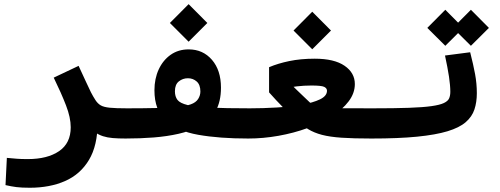

<svg xmlns="http://www.w3.org/2000/svg" viewBox="-20 -656 2384 916"><path d="M445.8 -72.3Q445.8 38.1 404.5 106.9Q363.3 175.8 290.3 207.8Q217.3 239.7 122.1 239.7Q83 239.7 58.3 236.6Q33.7 233.4 6.3 227.1L12.7 97.2Q40.5 99.6 60.1 101.3Q79.6 103 112.3 103Q206.1 103 261.7 65.2Q317.4 27.3 317.4 -48.8Q317.4 -95.2 294.9 -153.3Q272.5 -211.4 236.3 -285.6L355 -341.8Q377.4 -294.4 390.6 -264.9Q403.8 -235.4 413.8 -215.8Q423.8 -196.3 435.5 -178.2Q446.3 -161.6 460.7 -153.3Q475.1 -145 503.7 -142.1Q532.2 -139.2 585.9 -139.2Q604.5 -139.2 613.5 -124Q622.6 -108.9 622.6 -75.7Q622.6 -34.2 610.1 -14.6Q597.7 4.9 580.1 4.9Q544.4 4.9 518.3 2.7Q492.2 0.5 471.7 -6.1Q451.2 -12.7 433.1 -25.1Q415 -37.6 394.5 -58.1Z M578.1 4.9 585.9 -139.2Q662.1 -139.2 722.4 -140.6Q782.7 -142.1 825.4 -146.2Q868.2 -150.4 890.1 -158.2Q914.6 -167 925.3 -183.8Q936 -200.7 936 -219.7Q936 -251.5 918.5 -267.1Q900.9 -282.7 876.5 -282.7Q852.1 -282.7 833.3 -267.8Q814.5 -252.9 814.5 -220.7Q814.5 -195.3 826.7 -179.4Q838.9 -163.6 875.2 -154.8Q911.6 -146 983.2 -142.6Q1054.7 -139.2 1172.9 -139.2Q1200.2 -139.2 1212.9 -117.4Q1225.6 -95.7 1225.6 -68.4Q1225.6 -37.6 1209.5 -16.4Q1193.4 4.9 1164.6 4.9Q1026.4 4.9 925.8 -12.9Q825.2 -30.8 771 -80.6Q716.8 -130.4 716.8 -225.1Q716.8 -280.8 737.3 -325Q757.8 -369.1 794.4 -394.8Q831.1 -420.4 879.9 -420.4Q948.2 -420.4 991.2 -370.6Q1034.2 -320.8 1034.2 -237.8Q1034.2 -171.4 1008.8 -126.5Q983.4 -81.5 925.8 -51.3Q885.3 -29.8 831.5 -17.6Q777.8 -5.4 713.9 -0.2Q649.9 4.9 578.1 4.9ZM879.9 -457 790.5 -546.4 879.9 -636.2 969.2 -546.4Z M1164.1 4.9 1171.9 -139.2Q1234.9 -139.2 1299.8 -143.1Q1364.7 -147 1419.2 -156.5Q1473.6 -166 1506.8 -182.1Q1540 -198.2 1540 -223.1Q1540 -234.9 1526.9 -241.5Q1513.7 -248 1465.8 -248Q1430.2 -248 1397.2 -244.1Q1364.3 -240.2 1336.9 -234.4L1341.8 -280.3Q1374.5 -247.6 1393.8 -228.8Q1413.1 -210 1427.2 -196.8Q1441.4 -183.6 1458.5 -167Q1469.7 -156.7 1483.2 -150.9Q1496.6 -145 1525.4 -142.6Q1554.2 -140.1 1609.4 -139.6Q1664.6 -139.2 1758.8 -139.2Q1797.4 -139.2 1806.9 -120.8Q1816.4 -102.5 1816.4 -67.9Q1816.4 -26.4 1803.5 -10.7Q1790.5 4.9 1751 4.9Q1665.5 4.9 1609.4 1Q1553.2 -2.9 1515.9 -12.7Q1478.5 -22.5 1450.2 -39.8Q1421.9 -57.1 1392.6 -84Q1359.4 -114.3 1328.9 -145.3Q1298.3 -176.3 1263.7 -215.3V-335.4Q1306.2 -353.5 1360.4 -364.7Q1414.6 -376 1481.4 -376Q1574.7 -376 1623.8 -342.3Q1672.9 -308.6 1672.9 -254.9Q1672.9 -211.4 1643.3 -172.4Q1613.8 -133.3 1562.7 -100.8Q1511.7 -68.4 1446.5 -44.7Q1381.3 -21 1308.6 -8.1Q1235.8 4.9 1164.1 4.9ZM1469.7 -420.9 1380.4 -510.3 1469.7 -600.1 1559.1 -510.3Z M1752 4.9Q1737.8 4.9 1730.7 -13.2Q1723.6 -31.2 1723.6 -75.7Q1723.6 -115.2 1734.6 -127.2Q1745.6 -139.2 1757.8 -139.2Q1862.3 -139.2 1930.4 -141.6Q1998.5 -144 2038.6 -149.7Q2078.6 -155.3 2097.9 -164.6Q2117.2 -173.8 2122.8 -187Q2128.4 -200.2 2128.4 -218.3Q2128.4 -247.6 2122.1 -290Q2115.7 -332.5 2103 -391.1L2223.1 -406.7Q2238.3 -347.2 2246.6 -302.2Q2254.9 -257.3 2254.9 -211.4Q2254.9 -168.5 2243.4 -133.8Q2231.9 -99.1 2201.7 -73Q2171.4 -46.9 2115 -29.8Q2058.6 -12.7 1969.7 -3.9Q1880.9 4.9 1752 4.9ZM2226.6 -437.5 2140.6 -522.9 2226.6 -609.4 2312.5 -522.9ZM2104.5 -437.5 2018.6 -522.9 2104.5 -609.4 2190.4 -522.9Z"/></svg>

Font: Cascadia Code
Style: Regular
Weight: 400
Monospace: yes
Designer: Aaron Bell
Foundry: Saja Typeworks
Version: Version 2106.017